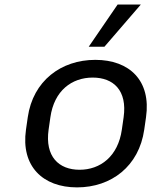

<svg xmlns="http://www.w3.org/2000/svg" viewBox="-20 -811 670 841"><path d="M317.4 9.8C467.8 9.8 588.9 -83 611.8 -243.2L619.6 -297.4C642.6 -457 547.9 -548.8 397.5 -548.8C247.6 -548.8 124.5 -457 101.6 -297.4L93.8 -243.2C70.8 -83 167.5 9.8 317.4 9.8ZM328.6 -67.4C237.3 -67.4 176.3 -125.5 192.9 -243.2L200.7 -297.4C217.3 -414.6 294.9 -471.2 386.2 -471.2C477.1 -471.2 538.1 -414.6 521.5 -297.4L513.7 -243.2C497.1 -126 419.4 -67.4 328.6 -67.4ZM437.5 -606.4 596.7 -791H495.1L368.7 -606.4Z"/></svg>

Font: Winston
Style: Italic
Weight: 400
Italic angle: -8.13011°
Designer: Vernon Adams, Kim Jin-seong, David Berlow, Cristiano Sobral
Foundry: The Winston Project Authors
Version: Version 3.004